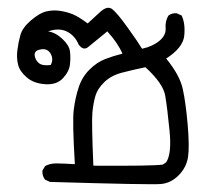

<svg xmlns="http://www.w3.org/2000/svg" viewBox="-20 -300 540 497"><path d="M109.4 170.9 96.7 165Q88.9 155.3 89.8 141.6L96.7 129.9Q109.4 123 125.5 123Q141.6 123 173.8 125Q167 14.6 170.9 -16.1Q174.8 -46.9 183.6 -73.7Q192.4 -100.6 211.4 -119.6Q230.5 -138.7 252 -147Q273.4 -155.3 296.9 -161.1Q285.2 -188.5 257.8 -218.8L210 -179.7Q196.3 -167 183.6 -184.6Q173.8 -208 153.3 -218.3Q132.8 -228.5 104.5 -218.8Q124 -215.8 141.6 -199.2Q159.2 -182.6 161.1 -167Q163.1 -151.4 161.1 -133.3Q159.2 -115.2 143.1 -97.7Q127 -80.1 97.2 -82Q67.4 -84 49.3 -99.6Q31.2 -115.2 26.9 -132.3Q22.5 -149.4 24.9 -169.4Q27.3 -189.5 32.7 -209Q38.1 -228.5 60.5 -247.6Q83 -266.6 100.1 -270.5Q117.2 -274.4 134.8 -272Q152.3 -269.5 168 -263.2Q183.6 -256.8 207 -239.3Q219.7 -251 238.8 -268.6Q257.8 -286.1 270.5 -276.4Q283.2 -266.6 310.5 -228.5Q337.9 -190.4 347.7 -173.8Q375 -179.7 392.6 -194.3Q410.2 -209 408.7 -227.1Q407.2 -245.1 416 -259.8Q424.8 -266.6 437.5 -265.6L450.2 -259.8Q460 -239.3 457 -208Q454.1 -176.8 410.2 -148.4Q445.3 -105.5 453.1 -69.8Q460.9 -34.2 465.8 22.5Q470.7 79.1 466.8 106Q462.9 132.8 442.9 153.3Q422.9 173.8 397 176.3Q371.1 178.7 109.4 170.9ZM401.4 126 410.2 120.1Q424.8 97.7 418.9 38.6Q413.1 -20.5 407.7 -52.2Q402.3 -84 356.4 -126Q323.2 -119.1 295.4 -111.8Q267.6 -104.5 250 -87.4Q232.4 -70.3 227.1 -52.2Q221.7 -34.2 219.2 -8.8Q216.8 16.6 221.7 128.9Q377 129.9 401.4 126ZM111.3 -131.8Q117.2 -142.6 114.3 -153.3Q111.3 -164.1 103.5 -169.4Q95.7 -174.8 82 -171.4Q68.4 -168 69.8 -156.2Q71.3 -144.5 80.6 -136.7Q89.8 -128.9 111.3 -131.8Z"/></svg>

Font: NaikaiFont
Style: Regular
Weight: 400
Version: Version 1.67